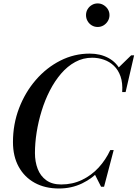

<svg xmlns="http://www.w3.org/2000/svg" viewBox="-20 -1066 786 1096"><path d="M316.5 10Q237.5 10 178.5 -22.2Q119.5 -54.5 86.8 -114Q54 -173.5 54 -255Q54 -357.5 89 -448.8Q124 -540 184.8 -610Q245.5 -680 324.5 -720Q403.5 -760 492 -760Q552.5 -760 599 -735Q645.5 -710 669.8 -661Q694 -612 688 -540.5H677.5Q681 -593 668 -630Q655 -667 630.2 -690.5Q605.5 -714 573.2 -725.2Q541 -736.5 506.5 -736.5Q454 -736.5 409.5 -712.2Q365 -688 328.8 -645.8Q292.5 -603.5 264.5 -549Q236.5 -494.5 217.8 -433.5Q199 -372.5 189.2 -310.8Q179.5 -249 179.5 -192.5Q179.5 -142.5 195.2 -101.8Q211 -61 244.2 -37Q277.5 -13 329.5 -13Q394 -13 448 -39Q502 -65 542.8 -109.2Q583.5 -153.5 609.5 -209.5H621Q598 -148 553.5 -98Q509 -48 448.5 -19Q388 10 316.5 10ZM557 0 521.5 -70Q539.5 -88.5 558.2 -109.8Q577 -131 592.5 -159.5L609.5 -209.5H629L574 0ZM677.5 -540.5 682.5 -585.5Q679 -611.5 672.8 -633.2Q666.5 -655 654 -677.5L728.5 -750H745.5L697 -540.5ZM537.5 -912Q519 -912 503.8 -921.2Q488.5 -930.5 479.8 -946Q471 -961.5 471 -979.5Q471 -998 479.8 -1013Q488.5 -1028 503.8 -1037.2Q519 -1046.5 537.5 -1046.5Q556 -1046.5 571.2 -1037.2Q586.5 -1028 595.8 -1013Q605 -998 605 -979.5Q605 -961.5 595.8 -946Q586.5 -930.5 571.2 -921.2Q556 -912 537.5 -912Z"/></svg>

Font: Bodoni Moda 11pt Medium
Style: Italic
Weight: 500
Italic angle: -13°
Designer: Owen Earl
Foundry: indestructible type
Version: Version 2.004